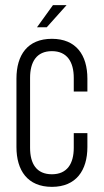

<svg xmlns="http://www.w3.org/2000/svg" viewBox="-20 -717 404 747"><path d="M186 -697 124 -611H162L239 -697ZM320 -361V-411C320 -503 276 -566 182 -566C87 -566 44 -503 44 -411V-145C44 -54 87 10 182 10C276 10 320 -54 320 -145V-199H267V-142C267 -80 241 -39 182 -39C122 -39 97 -80 97 -142V-414C97 -476 122 -518 182 -518C241 -518 267 -476 267 -414V-361Z"/></svg>

Font: Modon Arabic
Style: Regular
Weight: 400
Designer: Ahmedzaza
Foundry: Ahmedzaza
Version: Version 2.010